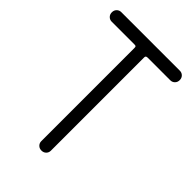

<svg xmlns="http://www.w3.org/2000/svg" viewBox="-217 -819 908 908"><g transform="rotate(45 237.0 -365.0)"><path d="M237 0Q223 0 214 -9Q205 -18 205 -31V-653Q205 -661 203 -663.5Q201 -666 194 -666H41Q28 -666 19 -675Q10 -684 10 -698Q10 -712 19 -721Q28 -730 41 -730H433Q446 -730 455 -721Q464 -712 464 -698Q464 -684 455 -675Q446 -666 433 -666H282Q275 -666 272 -663.5Q269 -661 269 -655V-31Q269 -18 260 -9Q251 0 237 0Z"/></g></svg>

Font: Gardens CM
Style: Regular
Weight: 400
Designer: Created by: Aleksander Shevchuk, 2010. Modifed by: Daren Olsen, 2020.
Foundry: High-Logic / FontCreator v.13.0.0 build 2663 (64-bit)
Version: Version 3.003 Ukrainian, initial release